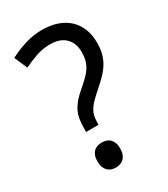

<svg xmlns="http://www.w3.org/2000/svg" viewBox="-183 -808 793 907"><g transform="rotate(-30 213.0 -355.0)"><path d="M137.2 -202.1V-220.2Q137.2 -248 140.9 -270.5Q144.5 -293 154.1 -312.5Q163.6 -332 179.7 -350.8Q195.8 -369.6 220.2 -390.1Q243.7 -410.2 260.3 -426.5Q276.9 -442.9 287.4 -459.7Q297.9 -476.6 303 -495.8Q308.1 -515.1 308.1 -541Q308.1 -564.5 300.8 -583.7Q293.5 -603 279.5 -616.9Q265.6 -630.9 244.9 -638.4Q224.1 -646 196.8 -646Q156.2 -646 119.6 -633.3Q83 -620.6 48.8 -604L18.1 -674.8Q57.6 -695.3 103.5 -709.7Q149.4 -724.1 196.8 -724.1Q242.2 -724.1 278.6 -711.7Q314.9 -699.2 340.3 -675.8Q365.7 -652.3 379.4 -618.4Q393.1 -584.5 393.1 -542Q393.1 -509.3 386.5 -483.6Q379.9 -458 366.7 -436Q353.5 -414.1 334 -393.6Q314.5 -373 288.1 -350.1Q262.7 -328.1 246.6 -311.8Q230.5 -295.4 221.2 -280Q211.9 -264.6 208.5 -248.5Q205.1 -232.4 205.1 -210.9V-202.1ZM113.8 -54.2Q113.8 -72.8 118.7 -85.7Q123.5 -98.6 131.8 -106.7Q140.1 -114.7 151.4 -118.4Q162.6 -122.1 175.8 -122.1Q188.5 -122.1 200 -118.4Q211.4 -114.7 219.7 -106.7Q228 -98.6 232.9 -85.7Q237.8 -72.8 237.8 -54.2Q237.8 -36.1 232.9 -23.2Q228 -10.3 219.7 -2Q211.4 6.3 200 10.3Q188.5 14.2 175.8 14.2Q162.6 14.2 151.4 10.3Q140.1 6.3 131.8 -2Q123.5 -10.3 118.7 -23.2Q113.8 -36.1 113.8 -54.2Z"/></g></svg>

Font: Droid Sans
Style: Regular
Weight: 400
Version: Version 1.00 build 113